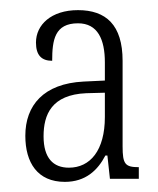

<svg xmlns="http://www.w3.org/2000/svg" viewBox="-20 -739 311 379"><path d="M108 -380C149 -380 173 -403 188 -432H192L197 -386H254V-409C227 -409 222 -415 222 -450V-619C222 -690 189 -719 134 -719C81 -719 51 -690 51 -655C51 -630 62 -619 83 -619C83 -660 88 -693 134 -693C173 -693 187 -661 187 -616V-580L145 -578C66 -574 30 -531 30 -471C30 -418 54 -380 108 -380ZM116 -408C85 -408 66 -427 66 -470C66 -513 82 -552 150 -555L187 -556V-508C187 -442 158 -408 116 -408Z"/></svg>

Font: Noto Serif Lao ExtraCondensed ExtraLight
Style: Regular
Weight: 200
Width: 2
Designer: Monotype Design Team
Foundry: Monotype Imaging Inc.
Version: Version 2.003